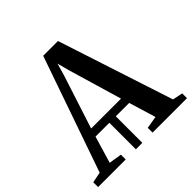

<svg xmlns="http://www.w3.org/2000/svg" viewBox="-210 -919 1090 1090"><g transform="rotate(-45 335.0 -374.0)"><path d="M-22 0 -22.5 -38.5 42 -51.5 284.5 -747.5H403L630.5 -51L691.5 -38.5V0H415V-38.5L489.5 -51L440.5 -213H333V0H281V-213H170L122 -51L199.5 -38.5V0ZM185 -263H425L329.5 -586.5L310.5 -658.5L289.5 -585.5Z"/></g></svg>

Font: Merriweather 72pt SemiBold
Style: Regular
Weight: 600
Version: Version 2.100